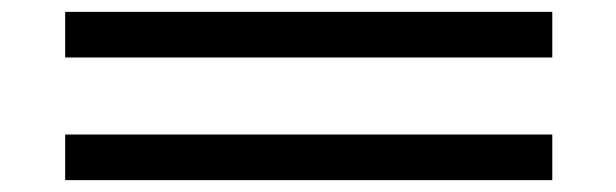

<svg xmlns="http://www.w3.org/2000/svg" viewBox="-20 -478 1040 324"><path d="M90 -381V-458H912V-381ZM90 -174V-251H912V-174Z"/></svg>

Font: Inconsolata UltraExpanded Thin
Style: Regular
Weight: 100
Width: 9
Monospace: yes
Designer: Raph Levien, Cyreal, Brenton Simpson
Foundry: Raph Levien, Cyreal, Google
Version: Version 3.100; ttfautohint (v1.8.4.7-5d5b)